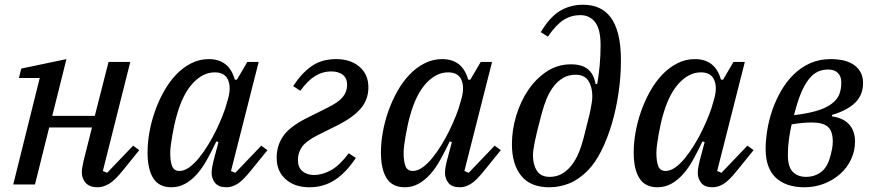

<svg xmlns="http://www.w3.org/2000/svg" viewBox="-20 -780 3700 812"><path d="M393 12Q359 12 342.5 -6.5Q326 -25 326 -51Q326 -62 328.5 -74.5Q331 -87 333 -98L369 -241H188L128 0H36L148 -450H60L70 -490L261 -530L201 -290H381L439 -518H531L415 -57L433 -49L543 -164L569 -145L501 -61Q466 -17 441 -2.5Q416 12 393 12Z M705 12Q652 12 628 -26.5Q604 -65 604 -135Q604 -176 612 -221Q620 -266 635.5 -310Q651 -354 673.5 -394Q696 -434 724.5 -464Q753 -494 788 -512Q823 -530 863 -530Q949 -530 973 -443H982L1026 -518H1074L957 -57L975 -49L1085 -164L1111 -145L1043 -61Q1008 -17 984.5 -2.5Q961 12 938 12Q904 12 889.5 -6.5Q875 -25 875 -48Q875 -60 877.5 -74.5Q880 -89 883 -100L904 -179L895 -182Q875 -140 855 -104Q835 -68 812 -42.5Q789 -17 762.5 -2.5Q736 12 705 12ZM739 -57Q759 -57 780 -72Q801 -87 821 -111.5Q841 -136 860 -167Q879 -198 894.5 -230Q910 -262 922 -292.5Q934 -323 940 -347L945 -364Q958 -412 944 -443Q930 -474 888 -474Q838 -474 795 -427.5Q752 -381 727 -290Q722 -273 717.5 -252Q713 -231 709 -209Q705 -187 702.5 -167Q700 -147 700 -133Q700 -97 708 -77Q716 -57 739 -57Z M1289 12Q1226 12 1188 -22Q1150 -56 1150 -113Q1150 -164 1177.5 -204Q1205 -244 1276 -280L1366 -325Q1411 -347 1429.5 -369.5Q1448 -392 1448 -421Q1448 -449 1430 -463.5Q1412 -478 1380 -478Q1345 -478 1313.5 -459Q1282 -440 1250 -396L1220 -416Q1255 -470 1297.5 -500Q1340 -530 1402 -530Q1463 -530 1500.5 -497.5Q1538 -465 1538 -411Q1538 -359 1506 -321.5Q1474 -284 1411 -252L1321 -207Q1274 -183 1257 -158.5Q1240 -134 1240 -103Q1240 -72 1259 -56Q1278 -40 1308 -40Q1344 -40 1380.5 -60.5Q1417 -81 1455 -132L1485 -112Q1443 -49 1395.5 -18.5Q1348 12 1289 12Z M1692 12Q1639 12 1615 -26.5Q1591 -65 1591 -135Q1591 -176 1599 -221Q1607 -266 1622.5 -310Q1638 -354 1660.5 -394Q1683 -434 1711.5 -464Q1740 -494 1775 -512Q1810 -530 1850 -530Q1936 -530 1960 -443H1969L2013 -518H2061L1944 -57L1962 -49L2072 -164L2098 -145L2030 -61Q1995 -17 1971.5 -2.5Q1948 12 1925 12Q1891 12 1876.5 -6.5Q1862 -25 1862 -48Q1862 -60 1864.5 -74.5Q1867 -89 1870 -100L1891 -179L1882 -182Q1862 -140 1842 -104Q1822 -68 1799 -42.5Q1776 -17 1749.5 -2.5Q1723 12 1692 12ZM1726 -57Q1746 -57 1767 -72Q1788 -87 1808 -111.5Q1828 -136 1847 -167Q1866 -198 1881.5 -230Q1897 -262 1909 -292.5Q1921 -323 1927 -347L1932 -364Q1945 -412 1931 -443Q1917 -474 1875 -474Q1825 -474 1782 -427.5Q1739 -381 1714 -290Q1709 -273 1704.5 -252Q1700 -231 1696 -209Q1692 -187 1689.5 -167Q1687 -147 1687 -133Q1687 -97 1695 -77Q1703 -57 1726 -57Z M2303 12Q2223 12 2184 -37Q2145 -86 2145 -170Q2145 -230 2163 -290Q2181 -350 2213.5 -398.5Q2246 -447 2292 -477.5Q2338 -508 2395 -508Q2440 -508 2465.5 -488Q2491 -468 2499 -424L2506 -426Q2512 -460 2516 -502Q2520 -544 2520 -589Q2520 -656 2497 -686Q2474 -716 2434 -716Q2396 -716 2364 -696Q2332 -676 2297 -625L2267 -644Q2305 -708 2348.5 -734Q2392 -760 2446 -760Q2482 -760 2511.5 -747.5Q2541 -735 2562 -707.5Q2583 -680 2594.5 -635Q2606 -590 2606 -524Q2606 -457 2596 -388Q2586 -319 2567.5 -256.5Q2549 -194 2523 -142Q2497 -90 2465 -58Q2427 -20 2386.5 -4Q2346 12 2303 12ZM2305 -32Q2333 -32 2355.5 -44.5Q2378 -57 2396 -79.5Q2414 -102 2426.5 -131.5Q2439 -161 2448 -196Q2458 -237 2465.5 -265.5Q2473 -294 2477 -314Q2481 -334 2483 -347.5Q2485 -361 2485 -373Q2485 -412 2468.5 -438Q2452 -464 2414 -464Q2386 -464 2363.5 -451.5Q2341 -439 2323 -416.5Q2305 -394 2292.5 -364Q2280 -334 2271 -300Q2260 -259 2253 -230.5Q2246 -202 2242 -182Q2238 -162 2236 -148.5Q2234 -135 2234 -123Q2234 -84 2250.5 -58Q2267 -32 2305 -32Z M2761 12Q2708 12 2684 -26.5Q2660 -65 2660 -135Q2660 -176 2668 -221Q2676 -266 2691.5 -310Q2707 -354 2729.5 -394Q2752 -434 2780.5 -464Q2809 -494 2844 -512Q2879 -530 2919 -530Q3005 -530 3029 -443H3038L3082 -518H3130L3013 -57L3031 -49L3141 -164L3167 -145L3099 -61Q3064 -17 3040.5 -2.5Q3017 12 2994 12Q2960 12 2945.5 -6.5Q2931 -25 2931 -48Q2931 -60 2933.5 -74.5Q2936 -89 2939 -100L2960 -179L2951 -182Q2931 -140 2911 -104Q2891 -68 2868 -42.5Q2845 -17 2818.5 -2.5Q2792 12 2761 12ZM2795 -57Q2815 -57 2836 -72Q2857 -87 2877 -111.5Q2897 -136 2916 -167Q2935 -198 2950.5 -230Q2966 -262 2978 -292.5Q2990 -323 2996 -347L3001 -364Q3014 -412 3000 -443Q2986 -474 2944 -474Q2894 -474 2851 -427.5Q2808 -381 2783 -290Q2778 -273 2773.5 -252Q2769 -231 2765 -209Q2761 -187 2758.5 -167Q2756 -147 2756 -133Q2756 -97 2764 -77Q2772 -57 2795 -57Z M3382 12Q3304 12 3261 -28.5Q3218 -69 3218 -150Q3218 -187 3225 -230Q3232 -273 3246.5 -315Q3261 -357 3283.5 -396Q3306 -435 3336.5 -465Q3367 -495 3406 -512.5Q3445 -530 3493 -530Q3560 -530 3595 -503Q3630 -476 3630 -429Q3630 -379 3597.5 -346.5Q3565 -314 3499 -294L3498 -288Q3547 -281 3571.5 -253.5Q3596 -226 3596 -181Q3596 -142 3579.5 -106.5Q3563 -71 3534 -45Q3505 -19 3466 -3.5Q3427 12 3382 12ZM3389 -32Q3425 -32 3452.5 -52.5Q3480 -73 3492 -121Q3496 -135 3499 -151Q3502 -167 3502 -181Q3502 -225 3481.5 -243.5Q3461 -262 3413 -262Q3396 -262 3373 -260Q3350 -258 3328 -254Q3321 -224 3316.5 -190.5Q3312 -157 3312 -125Q3312 -74 3333 -53Q3354 -32 3389 -32ZM3482 -486Q3459 -486 3439 -477Q3419 -468 3401 -445.5Q3383 -423 3367.5 -386Q3352 -349 3338 -293Q3432 -304 3478 -329Q3524 -354 3533 -392Q3536 -403 3537 -411.5Q3538 -420 3538 -432Q3538 -457 3523.5 -471.5Q3509 -486 3482 -486Z"/></svg>

Font: IBM Plex Serif Text
Style: Italic
Weight: 450
Italic angle: -14°
Designer: Mike Abbink, Paul van der Laan, Pieter van Rosmalen
Foundry: Bold Monday
Version: Version 3.001